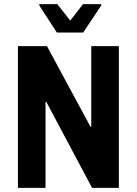

<svg xmlns="http://www.w3.org/2000/svg" viewBox="-20 -912 664 932"><path d="M67 0V-688H208L419 -297H423V-688H557V0H427L205 -417H201V0ZM256 -754 171 -885V-892H258L321 -812L383 -892H471V-885L384 -754Z"/></svg>

Font: Saira Semi Condensed SemiBold
Style: Regular
Weight: 600
Width: 4
Designer: Hector Gatti with collaboration of the Omnibus-Type team
Foundry: Omnibus-Type
Version: Version 1.001; ttfautohint (v1.8)